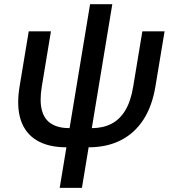

<svg xmlns="http://www.w3.org/2000/svg" viewBox="-20 -696 836 920"><path d="M298.3 9.8Q211.9 9.8 156.5 -23.2Q101.1 -56.2 79.6 -120.8Q58.1 -185.5 73.7 -280.8L117.7 -545.9H224.1L180.2 -280.8Q168.9 -210.9 180.9 -167Q192.9 -123 226.6 -102.5Q260.3 -82 313 -82H419.4Q472.7 -82 513.2 -102.5Q553.7 -123 580.3 -167Q606.9 -210.9 618.2 -280.8L662.1 -545.9H768.6L724.6 -280.8Q709 -187 667 -122.3Q625 -57.6 558.6 -23.9Q492.2 9.8 404.8 9.8ZM266.1 204.1 411.6 -675.8H518.1L372.6 204.1Z"/></svg>

Font: Inter Medium
Style: Italic
Weight: 500
Italic angle: -9.3988°
Designer: Rasmus Andersson
Foundry: rsms
Version: Version 4.001;git-66647c0bb